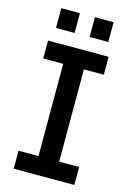

<svg xmlns="http://www.w3.org/2000/svg" viewBox="-131 -948 694 1013"><g transform="rotate(15 215.5 -441.5)"><path d="M50 0H381V-98H272V-602H381V-700H50V-602H159V-98H50ZM257 -775H359V-883H257ZM73 -775H175V-883H73Z"/></g></svg>

Font: Finlandica Medium
Style: Regular
Weight: 500
Designer: Niklas Ekholm, Juho Hiilivirta, Jaakko Suomalainen
Foundry: Helsinki Type Studio
Version: Version 2.000;Glyphs 3.2 (3202)